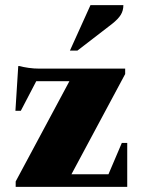

<svg xmlns="http://www.w3.org/2000/svg" viewBox="-20 -727 555 747"><path d="M41 0V-21L250 -411H121L61 -296H40L51 -470H56Q70 -466 91 -463Q112 -460 133 -460H467V-439L258 -49H402L454 -171H475V0ZM252 -530 332 -707H460Q460 -686 450 -669.5Q440 -653 416 -634L281 -530Z"/></svg>

Font: Spectral ExtraBold
Style: Regular
Weight: 800
Designer: Jean-Baptiste Levee
Foundry: Production Type
Version: Version 2.001